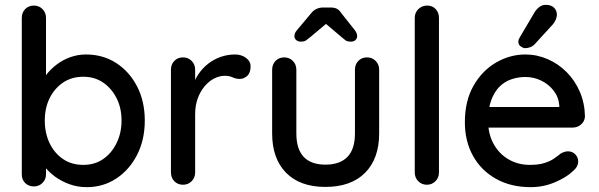

<svg xmlns="http://www.w3.org/2000/svg" viewBox="-20 -763 2474 793"><path d="M335 -538Q405 -538 459.5 -503Q514 -468 546 -406.5Q578 -345 578 -265Q578 -185 546 -123Q514 -61 460 -25.5Q406 10 338 10Q300 10 266 -2.5Q232 -15 206 -34.5Q180 -54 163.5 -76Q147 -98 143 -117L170 -130V-43Q170 -22 155.5 -7.5Q141 7 120 7Q98 7 84 -7Q70 -21 70 -43V-689Q70 -711 84 -725.5Q98 -740 120 -740Q141 -740 155.5 -725.5Q170 -711 170 -689V-408L154 -417Q157 -436 173 -456.5Q189 -477 213.5 -496Q238 -515 269.5 -526.5Q301 -538 335 -538ZM324 -446Q276 -446 240.5 -422Q205 -398 185 -357.5Q165 -317 165 -265Q165 -213 185 -171.5Q205 -130 240.5 -106Q276 -82 324 -82Q371 -82 406 -106Q441 -130 461.5 -172Q482 -214 482 -265Q482 -317 461.5 -357.5Q441 -398 406 -422Q371 -446 324 -446Z M736 0Q714 0 700 -14.5Q686 -29 686 -51V-475Q686 -497 700 -511.5Q714 -526 736 -526Q757 -526 771.5 -511.5Q786 -497 786 -475V-363L776 -406Q784 -434 800.5 -458Q817 -482 840 -500Q863 -518 891.5 -528Q920 -538 951 -538Q977 -538 996 -524Q1015 -510 1015 -489Q1015 -462 1001 -449.5Q987 -437 970 -437Q955 -437 941 -443.5Q927 -450 908 -450Q887 -450 865 -439Q843 -428 825 -406.5Q807 -385 796.5 -356Q786 -327 786 -291V-51Q786 -29 771.5 -14.5Q757 0 736 0Z M1496 -526Q1517 -526 1531.5 -511.5Q1546 -497 1546 -475V-212Q1546 -108 1488 -49.5Q1430 9 1324 9Q1219 9 1161.5 -49.5Q1104 -108 1104 -212V-475Q1104 -497 1118 -511.5Q1132 -526 1154 -526Q1175 -526 1189.5 -511.5Q1204 -497 1204 -475V-212Q1204 -147 1234.5 -115Q1265 -83 1324 -83Q1384 -83 1415 -115Q1446 -147 1446 -212V-475Q1446 -497 1460 -511.5Q1474 -526 1496 -526ZM1343 -678 1263 -611Q1252 -602 1244.5 -596.5Q1237 -591 1222 -591Q1211 -591 1203.5 -597.5Q1196 -604 1196 -613Q1196 -619 1198 -625Q1200 -631 1207 -639L1264 -707Q1283 -732 1315 -732H1345Q1362 -732 1372 -726.5Q1382 -721 1391 -707L1445 -639Q1451 -631 1453 -625.5Q1455 -620 1455 -613Q1455 -604 1448 -597.5Q1441 -591 1430 -591Q1414 -591 1407 -596.5Q1400 -602 1388 -612L1302 -685Z M1793 -51Q1793 -29 1778.5 -14.5Q1764 0 1743 0Q1722 0 1707.5 -14.5Q1693 -29 1693 -51V-689Q1693 -711 1708 -725.5Q1723 -740 1744 -740Q1766 -740 1779.5 -725.5Q1793 -711 1793 -689Z M2172 10Q2090 10 2028.5 -24.5Q1967 -59 1933.5 -119.5Q1900 -180 1900 -258Q1900 -346 1935.5 -408.5Q1971 -471 2028.5 -504.5Q2086 -538 2150 -538Q2198 -538 2242.5 -518.5Q2287 -499 2321 -464.5Q2355 -430 2375 -383.5Q2395 -337 2396 -282Q2395 -262 2380 -249Q2365 -236 2345 -236H1957L1933 -321H2309L2290 -303V-328Q2287 -363 2266 -389.5Q2245 -416 2214.5 -430.5Q2184 -445 2150 -445Q2120 -445 2092 -435.5Q2064 -426 2043 -405Q2022 -384 2009 -349.5Q1996 -315 1996 -264Q1996 -209 2019 -168Q2042 -127 2081 -104.5Q2120 -82 2168 -82Q2204 -82 2228 -89.5Q2252 -97 2268 -108Q2284 -119 2296 -129Q2312 -138 2326 -138Q2344 -138 2356 -125.5Q2368 -113 2368 -96Q2368 -74 2346 -56Q2319 -30 2271.5 -10Q2224 10 2172 10ZM2148 -564Q2141 -564 2130.5 -571.5Q2120 -579 2121 -592Q2121 -600 2127 -609L2186 -709Q2193 -722 2205.5 -732.5Q2218 -743 2234 -743Q2257 -743 2269 -730.5Q2281 -718 2280 -699Q2279 -690 2275 -681Q2271 -672 2264 -663L2188 -580Q2179 -571 2168.5 -567.5Q2158 -564 2148 -564Z"/></svg>

Font: Quicksand Light SemiBold
Style: Regular
Weight: 600
Version: Version 3.004